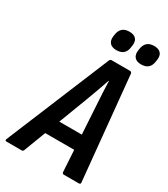

<svg xmlns="http://www.w3.org/2000/svg" viewBox="-232 -928 896 1022"><g transform="rotate(30 216.0 -417.0)"><path d="M-20 0Q-32 0 -27.6 -11.4L234.2 -643.6Q238 -655 247 -655H360.2Q371.1 -655 372.1 -643.6L433.7 -11.4Q435.7 0 423.4 0H332.5Q322 0 321.2 -11.4L297.2 -410.9Q295 -445.9 293 -481.4Q291 -516.9 290.2 -551.9H288.2Q276.4 -516.9 263.5 -481.7Q250.6 -446.5 237.4 -410.5L85.2 -11.4Q82.2 0 72.2 0ZM117.5 -142.4 149.6 -232.7H323.5L328.7 -142.4ZM393.9 -713.9Q366.7 -713.9 353.6 -728.2Q340.6 -742.6 343.4 -768L345.2 -780.7Q353.1 -834.2 406.2 -834.2Q434 -834.2 446.9 -820.1Q459.9 -806.1 456.7 -780.7L454.9 -768Q448.1 -713.9 393.9 -713.9ZM241.7 -713.9Q214.5 -713.9 201.5 -728.2Q188.4 -742.6 191.2 -768L193 -780.7Q201 -834.2 254.1 -834.2Q281.8 -834.2 294.8 -820.1Q307.7 -806.1 304.5 -780.7L302.7 -768Q296.8 -713.9 241.7 -713.9Z"/></g></svg>

Font: Sofia Sans Condensed
Style: Italic
Weight: 400
Italic angle: -9°
Designer: Botio Nikoltchev, Ani Petrova
Foundry: lettersoup
Version: Version 4.101